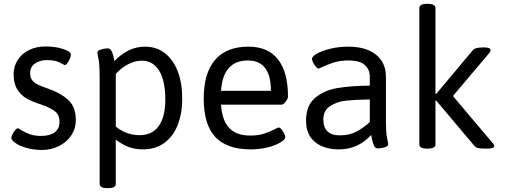

<svg xmlns="http://www.w3.org/2000/svg" viewBox="-20 -772 2631 1000"><path d="M39 -54Q39 -64 51.5 -84Q64 -104 74 -104Q76 -104 93 -93Q110 -82 135.5 -73Q161 -64 192 -64Q240 -64 265 -83Q290 -102 290 -138Q290 -174 265.5 -193Q241 -212 190 -229Q147 -243 118 -259.5Q89 -276 70 -306.5Q51 -337 51 -385Q51 -427 72.5 -460Q94 -493 131.5 -511.5Q169 -530 217 -530Q268 -530 308.5 -517Q349 -504 349 -487Q349 -474 337.5 -453.5Q326 -433 317 -433Q314 -434 290.5 -446.5Q267 -459 226 -459Q187 -459 162 -441Q137 -423 137 -392Q137 -363 153.5 -347Q170 -331 215 -316Q293 -290 334 -253Q375 -216 375 -147Q375 -103 351.5 -67.5Q328 -32 287.5 -11.5Q247 9 198 9Q155 9 118.5 -1.5Q82 -12 60.5 -27Q39 -42 39 -54Z M499 186V-371Q499 -437 493 -465.5Q487 -494 487 -497Q487 -509 506 -514.5Q525 -520 541 -520Q555 -520 561.5 -505.5Q568 -491 571.5 -475Q575 -459 576 -454Q648 -529 735 -529Q796 -529 839.5 -494.5Q883 -460 906 -399.5Q929 -339 929 -261Q929 -176 903.5 -116Q878 -56 832 -25Q786 6 726 6Q682 6 648.5 -7Q615 -20 583 -45V186Q583 208 543 208H539Q499 208 499 186ZM841 -254Q841 -351 809 -403.5Q777 -456 718 -456Q684 -456 648.5 -438Q613 -420 583 -387V-113Q637 -68 707 -68Q773 -68 807 -116Q841 -164 841 -254Z M1041 -258Q1041 -391 1100 -460Q1159 -529 1274 -529Q1376 -529 1428 -462.5Q1480 -396 1480 -268Q1480 -259 1468 -243Q1456 -227 1447 -227H1131Q1137 -144 1174 -105Q1211 -66 1285 -66Q1327 -66 1357.5 -76.5Q1388 -87 1408 -97.5Q1428 -108 1431 -108Q1441 -108 1453.5 -88Q1466 -68 1466 -58Q1466 -46 1441 -30.5Q1416 -15 1374.5 -4.5Q1333 6 1286 6Q1161 6 1101 -59Q1041 -124 1041 -258ZM1391 -299Q1391 -457 1271 -457Q1142 -457 1131 -299Z M1574 -144Q1574 -223 1621.5 -262.5Q1669 -302 1738 -313.5Q1807 -325 1906 -326V-373Q1906 -410 1880 -433.5Q1854 -457 1796 -457Q1752 -457 1719 -446.5Q1686 -436 1664 -425.5Q1642 -415 1640 -415Q1630 -415 1617.5 -435Q1605 -455 1605 -465Q1605 -478 1631.5 -493Q1658 -508 1702 -518.5Q1746 -529 1793 -529Q1886 -529 1938 -487.5Q1990 -446 1990 -372V-148Q1990 -82 1996 -53.5Q2002 -25 2002 -22Q2002 -10 1983 -4.5Q1964 1 1948 1Q1934 1 1927.5 -14.5Q1921 -30 1917.5 -47Q1914 -64 1913 -69Q1845 6 1745 6Q1668 6 1621 -32Q1574 -70 1574 -144ZM1906 -136V-254Q1831 -253 1783.5 -248Q1736 -243 1700 -220Q1664 -197 1664 -149Q1664 -109 1685.5 -88Q1707 -67 1749 -67Q1798 -67 1833.5 -85Q1869 -103 1906 -136Z M2554 -12Q2554 -4 2544 -1Q2534 2 2510 2H2506Q2485 2 2472 -0.5Q2459 -3 2452 -11L2252 -248H2248V-20Q2248 2 2208 2H2204Q2164 2 2164 -20V-730Q2164 -752 2204 -752H2208Q2248 -752 2248 -730V-283H2252L2443 -511Q2454 -525 2496 -525H2500Q2517 -525 2526 -521.5Q2535 -518 2535 -512Q2535 -503 2525 -492L2339 -272L2545 -28Q2554 -18 2554 -12Z"/></svg>

Font: Asap-Regular
Style: Regular
Weight: 400
Designer: Pablo Cosgaya
Foundry: Omnibus-Type
Version: Version 2.000; ttfautohint (v1.8)